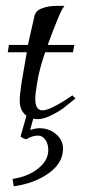

<svg xmlns="http://www.w3.org/2000/svg" viewBox="-20 -403 297 662"><path d="M6.8 -222.7 10.7 -248H76.2L98.6 -346.7Q101.6 -365.2 124 -374Q146.5 -382.8 175.8 -382.8H202.1L196.3 -374Q183.6 -354.5 144.5 -248H236.3L231.4 -222.7H135.7Q115.2 -163.1 108.4 -119.1Q101.6 -80.1 101.6 -61.5Q101.6 -22.5 127 -22.5Q132.8 -22.5 144 -25.9Q155.3 -29.3 178.7 -42Q202.1 -54.7 229.5 -74.2L240.2 -63.5Q213.9 -42 198.7 -30.3Q183.6 -18.6 156.7 -5.4Q129.9 7.8 110.4 7.8Q102.5 7.8 94.7 5.9L84 44.9Q103.5 39.1 116.2 39.1Q149.4 39.1 173.3 59.6Q197.3 80.1 197.3 109.4Q197.3 159.2 147.9 194.3Q98.6 229.5 27.3 239.3L23.4 213.9Q76.2 206.1 111.3 178.2Q146.5 150.4 146.5 114.3Q146.5 92.8 136.2 78.6Q126 64.5 111.3 64.5Q90.8 64.5 71.3 77.1Q59.6 75.2 50.8 67.4L71.3 -3.9Q47.9 -21.5 47.9 -55.7Q47.9 -75.2 54.7 -120.1L72.3 -222.7Z"/></svg>

Font: Kleymisska
Style: Regular
Weight: 500
Italic angle: -8°
Designer: gluk
Foundry: gluk
Version: Version 0.298